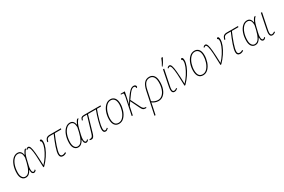

<svg xmlns="http://www.w3.org/2000/svg" viewBox="151 -2335 6123 4141"><g transform="rotate(-30 3212.5 -264.5)"><path d="M39 -168Q39 -275 70 -361.5Q101 -448 154 -497Q207 -546 270 -546Q323 -546 350 -513.5Q377 -481 384 -430H386Q398 -459 415 -488Q432 -517 451 -536H484Q440 -488 420 -445.5Q400 -403 383 -333L349 -191Q336 -135 336 -95Q336 -60 345.5 -39.5Q355 -19 371 -19Q383 -19 393.5 -26.5Q404 -34 417 -49L428 -28Q414 -10 399.5 -1Q385 8 367 8Q344 8 328 -15Q312 -38 312 -97L309 -98Q283 -48 249 -19Q215 10 166 10Q109 10 74 -36Q39 -82 39 -168ZM341 -266 365 -374Q364 -458 338 -489.5Q312 -521 269 -521Q213 -521 167 -474Q121 -427 94 -346Q67 -265 67 -168Q67 -96 94 -55.5Q121 -15 167 -15Q234 -15 275 -87.5Q316 -160 341 -266Z M528 -515Q512 -515 491 -494L477 -508Q504 -542 535 -542Q565 -542 582.5 -497.5Q600 -453 610 -345Q620 -237 626 -35Q689 -101 740 -181Q791 -261 820.5 -335.5Q850 -410 850 -462Q850 -488 842 -501Q834 -514 821 -514Q821 -528 827 -536.5Q833 -545 844 -545Q879 -545 879 -471Q879 -411 847.5 -330Q816 -249 758 -162.5Q700 -76 626 -1L603 4Q599 -178 591.5 -289.5Q584 -401 568.5 -458Q553 -515 528 -515Z M1015 -77Q1015 -139 1055.5 -256.5Q1096 -374 1156 -510H1067Q1026 -510 1004 -491.5Q982 -473 969 -421H946Q960 -488 989 -512Q1018 -536 1071 -536H1351L1345 -510H1183Q1124 -375 1084 -257Q1044 -139 1043 -78Q1043 -18 1096 -18Q1132 -18 1170 -43L1181 -21Q1137 9 1093 9Q1057 9 1036 -13Q1015 -35 1015 -77Z M1343 -168Q1343 -275 1374 -361.5Q1405 -448 1458 -497Q1511 -546 1574 -546Q1627 -546 1654 -513.5Q1681 -481 1688 -430H1690Q1702 -459 1719 -488Q1736 -517 1755 -536H1788Q1744 -488 1724 -445.5Q1704 -403 1687 -333L1653 -191Q1640 -135 1640 -95Q1640 -60 1649.5 -39.5Q1659 -19 1675 -19Q1687 -19 1697.5 -26.5Q1708 -34 1721 -49L1732 -28Q1718 -10 1703.5 -1Q1689 8 1671 8Q1648 8 1632 -15Q1616 -38 1616 -97L1613 -98Q1587 -48 1553 -19Q1519 10 1470 10Q1413 10 1378 -36Q1343 -82 1343 -168ZM1645 -266 1669 -374Q1668 -458 1642 -489.5Q1616 -521 1573 -521Q1517 -521 1471 -474Q1425 -427 1398 -346Q1371 -265 1371 -168Q1371 -96 1398 -55.5Q1425 -15 1471 -15Q1538 -15 1579 -87.5Q1620 -160 1645 -266Z M2094 -77Q2094 -137 2129 -267.5Q2164 -398 2207 -510H2010L1898 -124Q1884 -69 1868.5 -41Q1853 -13 1837.5 -4Q1822 5 1801 5Q1782 5 1760 -3L1766 -21Q1801 -21 1818 -29.5Q1835 -38 1847.5 -65Q1860 -92 1878 -156L1984 -510H1917Q1887 -510 1872.5 -498.5Q1858 -487 1849 -451H1826Q1838 -502 1858 -519Q1878 -536 1921 -536H2339L2333 -510H2234Q2190 -398 2156.5 -273.5Q2123 -149 2122 -85Q2122 -51 2130.5 -35Q2139 -19 2157 -19Q2185 -19 2214 -50L2228 -33Q2208 -13 2191 -2.5Q2174 8 2155 8Q2094 8 2094 -77Z M2343 -182Q2343 -267 2371.5 -351.5Q2400 -436 2455 -491Q2510 -546 2584 -546Q2649 -546 2688.5 -498Q2728 -450 2728 -352Q2728 -274 2700.5 -189.5Q2673 -105 2618.5 -47.5Q2564 10 2488 10Q2418 10 2380.5 -39Q2343 -88 2343 -182ZM2700 -352Q2700 -437 2668 -479Q2636 -521 2580 -521Q2519 -521 2471 -469.5Q2423 -418 2397 -338.5Q2371 -259 2371 -182Q2371 -15 2490 -15Q2555 -15 2603 -69.5Q2651 -124 2675.5 -203.5Q2700 -283 2700 -352Z M3222 -499Q3222 -486 3214.5 -478Q3207 -470 3196 -470Q3196 -495 3185 -508Q3174 -521 3155 -521Q3130 -521 3104 -502.5Q3078 -484 3043 -440.5Q3008 -397 2953 -317L3069 -84Q3089 -46 3107.5 -31.5Q3126 -17 3160 -16H3172L3166 7H3161Q3127 7 3108 1Q3089 -5 3075 -22Q3061 -39 3042 -77L2937 -294L2875 -205L2832 0H2805L2895 -430Q2901 -462 2901 -484Q2901 -499 2897.5 -505.5Q2894 -512 2883.5 -514Q2873 -516 2849 -516H2833L2838 -536H2942L2903 -347Q2888 -274 2879 -242L2918 -307L2965 -377Q3026 -465 3070.5 -505.5Q3115 -546 3162 -546Q3190 -546 3206 -531.5Q3222 -517 3222 -499Z M3351 -320Q3374 -431 3422 -488.5Q3470 -546 3551 -546Q3621 -546 3662.5 -494Q3704 -442 3704 -336Q3704 -235 3675 -156.5Q3646 -78 3594 -34Q3542 10 3473 10Q3428 10 3387 -6Q3346 -22 3319 -44Q3313 -6 3302 43L3260 240H3233ZM3676 -337Q3676 -429 3643 -475Q3610 -521 3549 -521Q3480 -521 3439.5 -470.5Q3399 -420 3379 -321L3326 -70Q3356 -44 3396 -29.5Q3436 -15 3475 -15Q3534 -15 3580 -57Q3626 -99 3651 -172.5Q3676 -246 3676 -337Z M3806 -75Q3806 -106 3821 -179L3893 -536H3922L3849 -179Q3833 -105 3833 -75Q3833 -44 3842.5 -29.5Q3852 -15 3873 -15Q3900 -15 3938 -44L3950 -24Q3928 -7 3909.5 1.5Q3891 10 3868 10Q3837 10 3821.5 -10.5Q3806 -31 3806 -75ZM3905 -606Q3952 -678 3985 -769H4018L4017 -758Q3972 -661 3916 -594H3904Z M4044 -515Q4028 -515 4007 -494L3993 -508Q4020 -542 4051 -542Q4081 -542 4098.5 -497.5Q4116 -453 4126 -345Q4136 -237 4142 -35Q4205 -101 4256 -181Q4307 -261 4336.5 -335.5Q4366 -410 4366 -462Q4366 -488 4358 -501Q4350 -514 4337 -514Q4337 -528 4343 -536.5Q4349 -545 4360 -545Q4395 -545 4395 -471Q4395 -411 4363.5 -330Q4332 -249 4274 -162.5Q4216 -76 4142 -1L4119 4Q4115 -178 4107.5 -289.5Q4100 -401 4084.5 -458Q4069 -515 4044 -515Z M4437 -182Q4437 -267 4465.5 -351.5Q4494 -436 4549 -491Q4604 -546 4678 -546Q4743 -546 4782.5 -498Q4822 -450 4822 -352Q4822 -274 4794.5 -189.5Q4767 -105 4712.5 -47.5Q4658 10 4582 10Q4512 10 4474.5 -39Q4437 -88 4437 -182ZM4794 -352Q4794 -437 4762 -479Q4730 -521 4674 -521Q4613 -521 4565 -469.5Q4517 -418 4491 -338.5Q4465 -259 4465 -182Q4465 -15 4584 -15Q4649 -15 4697 -69.5Q4745 -124 4769.5 -203.5Q4794 -283 4794 -352Z M4939 -515Q4923 -515 4902 -494L4888 -508Q4915 -542 4946 -542Q4976 -542 4993.5 -497.5Q5011 -453 5021 -345Q5031 -237 5037 -35Q5100 -101 5151 -181Q5202 -261 5231.5 -335.5Q5261 -410 5261 -462Q5261 -488 5253 -501Q5245 -514 5232 -514Q5232 -528 5238 -536.5Q5244 -545 5255 -545Q5290 -545 5290 -471Q5290 -411 5258.5 -330Q5227 -249 5169 -162.5Q5111 -76 5037 -1L5014 4Q5010 -178 5002.5 -289.5Q4995 -401 4979.5 -458Q4964 -515 4939 -515Z M5426 -77Q5426 -139 5466.5 -256.5Q5507 -374 5567 -510H5478Q5437 -510 5415 -491.5Q5393 -473 5380 -421H5357Q5371 -488 5400 -512Q5429 -536 5482 -536H5762L5756 -510H5594Q5535 -375 5495 -257Q5455 -139 5454 -78Q5454 -18 5507 -18Q5543 -18 5581 -43L5592 -21Q5548 9 5504 9Q5468 9 5447 -13Q5426 -35 5426 -77Z M5754 -168Q5754 -275 5785 -361.5Q5816 -448 5869 -497Q5922 -546 5985 -546Q6038 -546 6065 -513.5Q6092 -481 6099 -430H6101Q6113 -459 6130 -488Q6147 -517 6166 -536H6199Q6155 -488 6135 -445.5Q6115 -403 6098 -333L6064 -191Q6051 -135 6051 -95Q6051 -60 6060.5 -39.5Q6070 -19 6086 -19Q6098 -19 6108.5 -26.5Q6119 -34 6132 -49L6143 -28Q6129 -10 6114.5 -1Q6100 8 6082 8Q6059 8 6043 -15Q6027 -38 6027 -97L6024 -98Q5998 -48 5964 -19Q5930 10 5881 10Q5824 10 5789 -36Q5754 -82 5754 -168ZM6056 -266 6080 -374Q6079 -458 6053 -489.5Q6027 -521 5984 -521Q5928 -521 5882 -474Q5836 -427 5809 -346Q5782 -265 5782 -168Q5782 -96 5809 -55.5Q5836 -15 5882 -15Q5949 -15 5990 -87.5Q6031 -160 6056 -266Z M6244 -75Q6244 -106 6259 -179L6331 -536H6360L6287 -179Q6271 -105 6271 -75Q6271 -44 6280.5 -29.5Q6290 -15 6311 -15Q6338 -15 6376 -44L6388 -24Q6366 -7 6347.5 1.5Q6329 10 6306 10Q6275 10 6259.5 -10.5Q6244 -31 6244 -75Z"/></g></svg>

Font: Noto Serif NarrowThin
Style: Italic
Weight: 250
Width: 4
Italic angle: -12°
Designer: Monotype Design Team
Foundry: Monotype Imaging Inc.
Version: Version 1.001